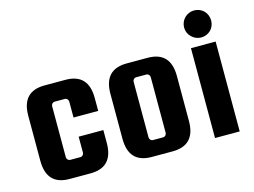

<svg xmlns="http://www.w3.org/2000/svg" viewBox="-94 -836 1331 1007"><g transform="rotate(-15 572.0 -332.5)"><path d="M406 -366C406 -454 365 -498 282 -498H169C86 -498 45 -454 45 -366V-122C45 -34 86 10 169 10H282C365 10 406 -34 406 -122V-192H272V-106C272 -95 264 -86 253 -86H198C187 -86 179 -95 179 -106V-382C179 -393 187 -402 198 -402H253C264 -402 272 -393 272 -382V-296H406Z M852 -366C852 -454 811 -498 728 -498H615C532 -498 491 -454 491 -366V-122C491 -34 532 10 615 10H728C811 10 852 -34 852 -122ZM718 -94C718 -83 710 -74 699 -74H644C633 -74 625 -83 625 -94V-395C625 -406 633 -415 644 -415H699C710 -415 718 -406 718 -395Z M1080 -549C1108 -577 1108 -625 1080 -654C1051 -682 1005 -682 976 -654C947 -625 947 -578 976 -550C1005 -521 1051 -521 1080 -549ZM1095 0V-488H961V0Z"/></g></svg>

Font: sklik
Style: Regular
Weight: 400
Designer: Joe Prince
Foundry: Joe Prince
Version: Version 1.001